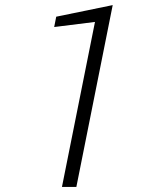

<svg xmlns="http://www.w3.org/2000/svg" viewBox="-20 -733 580 753"><path d="M279.5 0H223L352.5 -647L192.5 -627L200.5 -667.5L422 -713Z"/></svg>

Font: Roberto Sans Light
Style: Italic
Weight: 300
Italic angle: -11°
Designer: Google
Version: Version 1.00;June 11, 2020;FontCreator 12.0.0.2522 64-bit; t